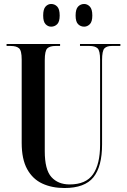

<svg xmlns="http://www.w3.org/2000/svg" viewBox="-20 -935 637 965"><path d="M304 10Q241 10 192.5 -12.5Q144 -35 116.5 -85Q89 -135 89 -217V-636Q89 -681 75.5 -692.5Q62 -704 34 -704H13V-714H282V-704H259Q231 -704 218 -692Q205 -680 205 -632V-175Q205 -82 238.5 -45Q272 -8 330 -8Q412 -8 447.5 -59Q483 -110 483 -207V-635Q483 -680 470.5 -692Q458 -704 430 -704H382V-714H585V-704H541Q517 -704 505 -692Q493 -680 493 -632V-209Q493 -98 449.5 -44Q406 10 304 10ZM403 -801Q385 -801 372.5 -813.5Q360 -826 360 -857Q360 -889 372.5 -902Q385 -915 403 -915Q419 -915 431.5 -902Q444 -889 444 -857Q444 -826 431.5 -813.5Q419 -801 403 -801ZM237 -801Q221 -801 209 -813.5Q197 -826 197 -857Q197 -889 209 -902Q221 -915 237 -915Q255 -915 267.5 -902Q280 -889 280 -857Q280 -826 267.5 -813.5Q255 -801 237 -801Z"/></svg>

Font: Noto Serif Display ExtraCondensed SemiBold
Style: Regular
Weight: 600
Width: 2
Designer: Monotype Design Team
Foundry: Monotype Imaging Inc.
Version: Version 2.009